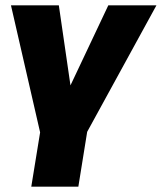

<svg xmlns="http://www.w3.org/2000/svg" viewBox="-20 -518 605 718"><path d="M97 180 130 -23 21 -498H200L248 -168H229L385 -498H565L306 -25L273 180Z"/></svg>

Font: Nunito Sans 10pt SemiCondensed Black
Style: Italic
Weight: 900
Width: 4
Italic angle: -9°
Designer: Vernon Adams
Foundry: Vernon Adams
Version: Version 3.101;gftools[0.9.27]